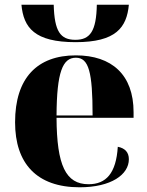

<svg xmlns="http://www.w3.org/2000/svg" viewBox="-20 -785 626 815"><path d="M301 -606C472 -606 518 -668 527 -765H391C389 -652 362 -616 300 -616C236 -616 211 -652 208 -765H71C80 -668 126 -606 301 -606ZM318 10C452 10 527 -44 527 -109C527 -138 511 -156 480 -162C473 -49 430 -3 356 -3C259 -3 221 -83 220 -285H547V-309C547 -468 454 -550 302 -550C138 -550 44 -454 44 -266C44 -91 136 10 318 10ZM373 -295H220C221 -479 246 -540 302 -540C357 -540 373 -479 373 -295Z"/></svg>

Font: Noto Serif Display ExtraBold
Style: Regular
Weight: 800
Designer: Monotype Design Team
Foundry: Monotype Imaging Inc.
Version: Version 2.009